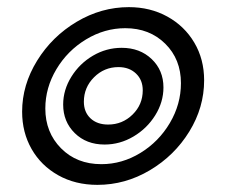

<svg xmlns="http://www.w3.org/2000/svg" viewBox="-20 -509 640 538"><path d="M42 -196Q42 -271 84 -339Q126 -407 195 -448Q264 -489 341 -489Q401 -489 449 -462.5Q497 -436 524.5 -389.5Q552 -343 552 -284Q552 -208 510.5 -140.5Q469 -73 400 -32Q331 9 253 9Q191 9 143 -18Q95 -45 68.5 -91.5Q42 -138 42 -196ZM487 -276Q487 -343 443 -386.5Q399 -430 331 -430Q273 -430 221 -398.5Q169 -367 138 -315Q107 -263 107 -205Q107 -138 151 -93.5Q195 -49 264 -49Q322 -49 373.5 -80.5Q425 -112 456 -164.5Q487 -217 487 -276ZM157 -216Q157 -257 180 -294Q203 -331 240.5 -353Q278 -375 321 -375Q372 -375 405 -343.5Q438 -312 438 -264Q438 -223 415 -186Q392 -149 354 -126.5Q316 -104 273 -104Q222 -104 189.5 -136Q157 -168 157 -216ZM380 -256Q380 -285 361 -303Q342 -321 312 -321Q272 -321 243.5 -292.5Q215 -264 215 -224Q215 -195 233.5 -177.5Q252 -160 283 -160Q323 -160 351.5 -188Q380 -216 380 -256Z"/></svg>

Font: K2D Light
Style: Italic
Weight: 300
Italic angle: -10°
Designer: Katatrad Aksorn Co.,Ltd.
Foundry: Cadson Demak Co.,Ltd.
Version: Version 1.000; ttfautohint (v1.6)